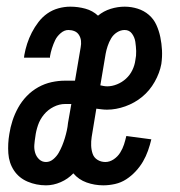

<svg xmlns="http://www.w3.org/2000/svg" viewBox="-20 -548 540 576"><path d="M290 8Q264 8 240 -0.5Q216 -9 200 -28Q184 -11 162 -1.5Q140 8 118 8Q89 8 63 -3Q37 -14 22 -36.5Q7 -59 5 -88Q3 -117 8 -146Q11 -166 17.5 -186Q24 -206 34.5 -225Q45 -244 60.5 -260Q76 -276 95 -286.5Q114 -297 134.5 -301.5Q155 -306 175 -306H205L222 -406Q224 -416 223 -425.5Q222 -435 217 -443Q212 -451 203.5 -454.5Q195 -458 185 -458Q173 -458 162 -448.5Q151 -439 145.5 -427.5Q140 -416 136 -403.5Q132 -391 130 -379V-375H52L53 -383Q56 -400 61.5 -417Q67 -434 75.5 -450.5Q84 -467 95.5 -482Q107 -497 122 -507.5Q137 -518 155 -523Q173 -528 191 -528Q214 -528 236 -522Q258 -516 274 -501Q291 -515 312 -521.5Q333 -528 354 -528Q374 -528 393 -522Q412 -516 426.5 -503.5Q441 -491 449 -473.5Q457 -456 461 -436.5Q465 -417 466 -397Q467 -377 464 -356Q459 -329 444 -302.5Q429 -276 406.5 -257.5Q384 -239 356 -229Q328 -219 301 -219Q293 -219 285 -220Q277 -221 269 -222L255 -137Q253 -124 253.5 -111Q254 -98 258 -86.5Q262 -75 272.5 -68.5Q283 -62 296 -62Q309 -62 321 -70Q333 -78 340.5 -90Q348 -102 352 -114.5Q356 -127 359 -140L434 -130Q430 -113 424 -96Q418 -79 409 -63.5Q400 -48 387 -34Q374 -20 358.5 -10Q343 0 325 4Q307 8 290 8ZM302 -289Q316 -289 331 -295Q346 -301 358 -312Q370 -323 377 -337.5Q384 -352 386 -367Q389 -381 388.5 -395Q388 -409 386 -422.5Q384 -436 376 -447Q368 -458 354 -458Q342 -458 331 -451Q320 -444 313.5 -433Q307 -422 303 -410Q299 -398 297 -387L281 -292Q286 -291 291 -290Q296 -289 302 -289ZM118 -62Q130 -62 140 -70.5Q150 -79 156 -89.5Q162 -100 166.5 -111Q171 -122 174.5 -133.5Q178 -145 180.5 -156.5Q183 -168 184 -179L194 -236H175Q158 -236 141 -227.5Q124 -219 112 -204.5Q100 -190 94 -172.5Q88 -155 86 -138Q84 -126 83 -113.5Q82 -101 85.5 -89.5Q89 -78 97.5 -70Q106 -62 118 -62Z"/></svg>

Font: Iosevka Custom
Style: Italic
Weight: 400
Italic angle: -9°
Monospace: yes
Designer: Belleve Invis
Foundry: Belleve Invis
Version: Version 30.3.3; ttfautohint (v1.8.3)